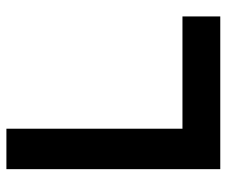

<svg xmlns="http://www.w3.org/2000/svg" viewBox="-73 -617 690 584"><g transform="rotate(-90 272.0 -325.0)"><path d="M514 0H49.5V-650.5H172.5V-115H514Z"/></g></svg>

Font: Overused Grotesk SemiBold
Style: Regular
Weight: 610
Version: Version 0.004